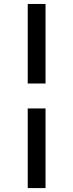

<svg xmlns="http://www.w3.org/2000/svg" viewBox="-20 -750 370 970"><path d="M120.1 200.2V-202.1H210V200.2ZM120.1 -328.1V-730H210V-328.1Z"/></svg>

Font: Quantico
Style: Regular
Weight: 400
Designer: Matt Desmond
Foundry: MADtype
Version: Version 2.002